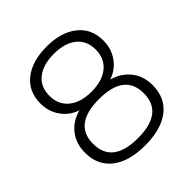

<svg xmlns="http://www.w3.org/2000/svg" viewBox="-195 -848 991 991"><g transform="rotate(-45 300.0 -352.5)"><path d="M300 8Q183 8 118 -42.5Q53 -93 53 -185Q53 -252 90 -298.5Q127 -345 188 -360Q133 -379 101.5 -424Q70 -469 70 -527Q70 -615 132.5 -664Q195 -713 300 -713Q405 -713 467.5 -664Q530 -615 530 -527Q530 -469 498.5 -424Q467 -379 412 -360Q473 -344 510 -298Q547 -252 547 -185Q547 -93 482 -42.5Q417 8 300 8ZM300 -384Q379 -384 424 -421Q469 -458 469 -523Q469 -588 424 -624Q379 -660 300 -660Q221 -660 176 -624Q131 -588 131 -523Q131 -458 176 -421Q221 -384 300 -384ZM300 -45Q485 -45 485 -188Q485 -330 300 -330Q115 -330 115 -188Q115 -45 300 -45Z"/></g></svg>

Font: Nunito Light
Style: Regular
Weight: 300
Designer: Vernon Adams
Foundry: Vernon Adams
Version: Version 3.601; ttfautohint (v1.8.2.53-6de2)